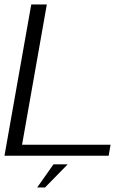

<svg xmlns="http://www.w3.org/2000/svg" viewBox="-21 -695 622 857"><path d="M-1 0 118.5 -675H188L77.5 -49H472.5L464 0ZM144.9 141.9 217.7 38.5H281.2L179.9 141.9Z"/></svg>

Font: Anybody ExtraExpanded Light
Style: Italic
Weight: 300
Width: 8
Italic angle: -10°
Designer: Tyler Finck
Foundry: Etcetera Type Company
Version: Version 1.010; ttfautohint (v1.8.3) -l 8 -r 50 -G 200 -x 14 